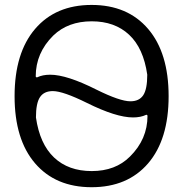

<svg xmlns="http://www.w3.org/2000/svg" viewBox="-20 -783 754 790"><path d="M124.5 -110.8Q40 -209 40 -387.2Q40 -565.4 124.5 -664.1Q209 -762.7 356.9 -762.7Q504.9 -762.7 589.4 -664.1Q673.8 -565.4 673.8 -387.2Q673.8 -209 589.4 -110.8Q504.9 -12.7 356.9 -12.7Q209 -12.7 124.5 -110.8ZM127.9 -299.8Q143.6 -190.4 202.6 -134.8Q261.7 -79.1 357.4 -79.1Q455.1 -79.1 514.6 -138.7Q586.9 -210 586.9 -306.6Q586.9 -308.6 585 -309.6Q584 -311.5 581.1 -310.5Q558.6 -299.8 527.3 -299.8Q458 -299.8 337.9 -359.4Q239.3 -408.2 197.3 -408.2Q161.1 -408.2 144.5 -383.3Q127.9 -358.4 127.9 -299.8ZM127 -468.8Q127 -466.8 128.9 -465.8Q129.9 -463.9 132.8 -464.8Q155.3 -475.6 186.5 -475.6Q254.9 -475.6 377 -414.1Q473.6 -366.2 516.6 -366.2Q552.7 -366.2 569.3 -391.1Q585.9 -416 585.9 -475.6Q570.3 -585 511.2 -640.1Q452.1 -695.3 357.4 -695.3Q259.8 -695.3 199.2 -636.7Q127 -565.4 127 -468.8Z"/></svg>

Font: Gen Jyuu Gothic P Normal
Style: Regular
Weight: 300
Designer: [Source Han Sans]
Ryoko NISHIZUKA  (kana & ideographs); Paul D. Hunt (Latin, Greek & Cyrillic); Wenlong ZHANG  (bopomofo
Version: Version 1.002.20150607